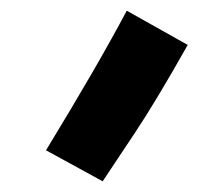

<svg xmlns="http://www.w3.org/2000/svg" viewBox="-20 -746 371 359"><path d="M66 -465Q163 -624 217 -726L331 -662Q270 -554 232.5 -498Q195 -442 172 -407Z"/></svg>

Font: Vampiro One
Style: Regular
Weight: 400
Designer: Riccardo De Franceschi
Foundry: Sorkin Type Co.
Version: Version 1.002